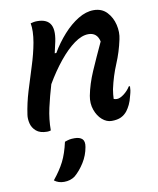

<svg xmlns="http://www.w3.org/2000/svg" viewBox="-89 -613 778 946"><g transform="rotate(-10 300.0 -140.0)"><path d="M128 -534Q136 -536 143.5 -537.5Q151 -539 161 -539Q212 -539 228.5 -507Q245 -475 228 -408Q224 -389 219 -368H227Q255 -416 291 -456Q327 -496 366.5 -520Q406 -544 444 -544Q485 -544 510 -517.5Q535 -491 544 -453Q553 -415 545 -380Q532 -319 508.5 -263.5Q485 -208 471 -144Q469 -130 467.5 -118.5Q466 -107 466 -96Q474 -93 482 -93Q497 -93 517 -108Q537 -123 550 -144H556Q556 -134 554.5 -123.5Q553 -113 548 -96Q542 -71 534 -54.5Q526 -38 517 -26Q504 -9 485.5 0Q467 9 438 9Q413 9 391 -10Q369 -29 357.5 -61.5Q346 -94 353 -132Q364 -189 390.5 -250Q417 -311 452 -386Q442 -432 398 -432Q365 -432 327 -404.5Q289 -377 250 -329Q211 -281 176 -221Q159 -164 146.5 -108.5Q134 -53 134 3Q125 6 116 6Q80 6 61 -10.5Q42 -27 36.5 -50Q31 -73 34 -93Q42 -149 59.5 -207Q77 -265 96 -324Q115 -383 125 -438Q135 -496 128 -534ZM193 70Q207 65 216.5 63Q226 61 242 61Q268 61 280.5 73Q293 85 288 113Q281 154 259 189Q237 224 210 247Q187 264 155 264Q126 264 106 248Q141 205 160.5 166.5Q180 128 193 70Z"/></g></svg>

Font: Recursive Sn Csl St Med
Style: Italic
Weight: 500
Italic angle: -15°
Version: Version 1.079;hotconv 1.0.112;makeotfexe 2.5.65598; ttfautoh